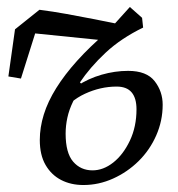

<svg xmlns="http://www.w3.org/2000/svg" viewBox="-20 -517 509 550"><path d="M40 -292 4 -298 23 -433 93 -489Q132 -484 170.5 -477Q209 -470 247.5 -462.5Q286 -455 325 -447L290 -400L44 -425L92 -457ZM219 13Q183 13 155 -1.5Q127 -16 110.5 -44.5Q94 -73 94 -116Q94 -152 105.5 -189Q117 -226 141 -264.5Q165 -303 201 -343Q237 -383 286 -425H296V-435L352 -497L387 -466L390 -438Q359 -423 332 -405Q305 -387 282.5 -366Q260 -345 241.5 -323.5Q223 -302 209 -281L218 -272Q201 -250 189.5 -226.5Q178 -203 173 -180Q168 -157 168 -134Q168 -79 189.5 -54Q211 -29 245 -29Q276 -29 304.5 -51.5Q333 -74 352 -114Q371 -154 371 -204Q371 -236 357 -252.5Q343 -269 314 -269Q268 -269 223.5 -248.5Q179 -228 152 -187L140 -220H149Q169 -250 201 -271Q233 -292 271 -303Q309 -314 347 -314Q400 -314 423 -284.5Q446 -255 446 -217Q446 -171 427.5 -129Q409 -87 377 -55.5Q345 -24 304 -5.5Q263 13 219 13Z"/></svg>

Font: Source Serif 4
Style: Italic
Weight: 400
Italic angle: -12°
Designer: Frank Grießhammer
Foundry: Adobe Systems Incorporated
Version: Version 4.004;hotconv 1.0.116;makeotfexe 2.5.65601